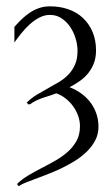

<svg xmlns="http://www.w3.org/2000/svg" viewBox="-20 -445 354 612"><path d="M25.9 -359.4Q37.6 -372.6 49.8 -384.3Q62 -396 75.7 -405Q89.4 -414.1 105 -419.4Q120.6 -424.8 139.2 -424.8Q171.4 -424.8 198.2 -415.3Q225.1 -405.8 244.6 -387.5Q264.2 -369.1 275.1 -343Q286.1 -316.9 286.1 -284.2Q286.1 -262.2 279.8 -244.9Q273.4 -227.5 262.2 -213.1Q251 -198.7 235.4 -187.5Q219.7 -176.3 201.7 -167Q222.2 -159.2 239 -147Q255.9 -134.8 268.1 -118.7Q280.3 -102.5 287.1 -83Q293.9 -63.5 293.9 -41Q293.9 -17.6 283.7 2.2Q273.4 22 256.3 38.6Q239.3 55.2 217.5 68.6Q195.8 82 172.9 92.8Q149.9 103.5 127.4 112.1Q105 120.6 86.9 127.4Q76.7 131.3 66.2 135.3Q55.7 139.2 45.9 144.5Q44.4 145.5 43.5 146.5Q42.5 147.5 40.5 147.5Q37.1 147.5 36.6 145L37.1 144L33.7 142.1Q48.8 127 69.6 114.5Q90.3 102.1 112.8 90.6Q135.3 79.1 157 66.7Q178.7 54.2 196 38.8Q213.4 23.4 224.1 3.7Q234.9 -16.1 234.9 -42.5Q234.9 -59.6 229 -75.9Q223.1 -92.3 213.1 -106.2Q203.1 -120.1 189.5 -130.9Q175.8 -141.6 159.7 -147.5Q141.1 -140.6 121.8 -134.8Q102.5 -128.9 85.4 -119.1Q82 -117.2 79.1 -114.7Q76.2 -112.3 72.3 -112.3Q69.8 -112.3 68.8 -112.8Q67.9 -113.3 67.9 -115.7L64.9 -117.7Q79.6 -132.3 97.4 -143.1Q115.2 -153.8 133.1 -163.6Q150.9 -173.3 168 -183.6Q185.1 -193.8 198 -207.3Q210.9 -220.7 219 -239Q227.1 -257.3 227.1 -283.2Q227.1 -301.8 221.2 -321.8Q215.3 -341.8 204.1 -358.6Q192.9 -375.5 176.5 -386.5Q160.2 -397.5 139.2 -397.5Q121.6 -397.5 105 -388.7Q88.4 -379.9 74 -366.7Q59.6 -353.5 47.4 -338.1Q35.2 -322.8 25.9 -309.6Z"/></svg>

Font: CAT Linz
Style: Regular
Weight: 400
Designer: Peter Wiegel
Foundry: Peter Wiegel
Version: Version 1.08